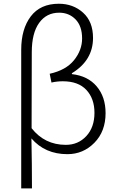

<svg xmlns="http://www.w3.org/2000/svg" viewBox="-20 -828 647 1047"><path d="M95.7 199.2V-556.6Q95.7 -669.9 147.9 -738.8Q200.2 -807.6 300.8 -807.6Q378.9 -807.6 433.1 -758.8Q487.3 -710 487.3 -621.1Q487.3 -499 372.1 -428.7V-423.8Q459 -414.1 507.3 -356.9Q555.7 -299.8 555.7 -210.9Q555.7 -111.3 494.6 -49.3Q433.6 12.7 347.7 12.7Q225.6 12.7 151.4 -73.2Q154.3 66.4 154.3 199.2ZM338.9 -38.1Q406.2 -38.1 450.7 -85.9Q495.1 -133.8 495.1 -212.9Q495.1 -290 451.2 -337.4Q407.2 -384.8 322.3 -384.8Q291 -384.8 260.7 -377.9L251 -425.8Q339.8 -445.3 383.8 -500Q427.7 -554.7 427.7 -618.2Q427.7 -685.5 392.1 -722.2Q356.4 -758.8 302.7 -758.8Q233.4 -758.8 193.4 -703.1Q153.3 -647.5 153.3 -543Q152.3 -405.3 152.3 -128.9Q223.6 -38.1 338.9 -38.1Z"/></svg>

Font: Gen Shin Gothic Light
Style: Regular
Weight: 200
Designer: [Source Han Sans]
Ryoko NISHIZUKA  (kana & ideographs); Paul D. Hunt (Latin, Greek & Cyrillic); Wenlong ZHANG  (bopomofo
Version: Version 1.002.20150607